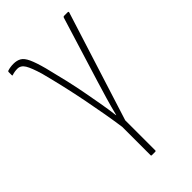

<svg xmlns="http://www.w3.org/2000/svg" viewBox="-217 -549 795 795"><g transform="rotate(-45 181.0 -151.5)"><path d="M171 185Q167 185 167 181V15Q156 -63 135.5 -167.5Q115 -272 88 -375Q74 -422 62 -442Q50 -462 30 -462Q14 -462 -1 -457Q-5 -455 -5 -460V-478Q-5 -482 -1 -483Q15 -488 33 -488Q53 -488 67 -480Q81 -472 92 -448Q103 -424 115 -379Q129 -324 139 -280.5Q149 -237 157 -194Q164 -156 171 -117Q178 -78 183 -37H184Q194 -77 205 -114.5Q216 -152 228 -191L316 -476Q318 -480 321 -480H343Q348 -480 347 -475L195 5V181Q195 185 190 185Z"/></g></svg>

Font: Sofia Sans Cond ExtraLight
Style: Regular
Weight: 200
Width: 3
Designer: Botio Nikoltchev, Ani Petrova
Foundry: lettersoup
Version: Version 4.100; ttfautohint (v1.8.3)